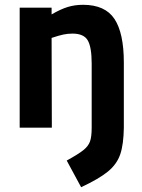

<svg xmlns="http://www.w3.org/2000/svg" viewBox="-20 -532 592 800"><path d="M496 -271V0Q495 70 481 111Q467 152 430 182.5Q393 213 318 248L258 137Q307 110 327.5 93.5Q348 77 355 57.5Q362 38 362 0V-267Q362 -336 345.5 -364Q329 -392 282 -392Q262 -392 243.5 -388Q225 -384 195 -374L196 0H62V-500H195V-472Q233 -494 262.5 -503Q292 -512 326 -512Q418 -512 457 -453Q496 -394 496 -271Z"/></svg>

Font: Cairo
Style: Bold
Weight: 700
Designer: Mohamed Gaber
Foundry: Kief Type Foundry
Version: Version 2.100